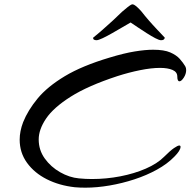

<svg xmlns="http://www.w3.org/2000/svg" viewBox="-20 -816 881 888"><path d="M375 52Q362 52 350 51.5Q338 51 326 50Q254 42 196.5 13Q139 -16 105 -63Q71 -110 71 -170Q71 -209 87 -251Q109 -306 154 -360.5Q199 -415 279.5 -463.5Q360 -512 488 -550Q554 -570 603 -578Q652 -586 688 -586Q739 -586 767.5 -573.5Q796 -561 811.5 -543.5Q827 -526 837 -509Q841 -502 841 -492Q841 -474 830 -457Q819 -440 810 -440Q800 -440 800 -462Q800 -483 778 -492.5Q756 -502 720 -502Q680 -502 628 -491.5Q576 -481 523 -464Q386 -419 306.5 -368.5Q227 -318 193 -267.5Q159 -217 159 -171Q159 -122 187 -83Q215 -44 258 -19.5Q301 5 345 9Q375 12 405 12Q472 12 536.5 -0.5Q601 -13 654 -36Q707 -59 738 -90Q767 -119 784.5 -131Q802 -143 809 -143Q815 -143 815 -137Q815 -120 786 -91Q754 -58 706 -31.5Q658 -5 601.5 13.5Q545 32 486.5 42Q428 52 375 52ZM426 -630Q420 -630 415 -632.5Q410 -635 411 -642Q430 -657 454.5 -678.5Q479 -700 503.5 -722.5Q528 -745 545 -762Q559 -774 569 -782Q579 -790 586 -794Q588 -795 590 -795.5Q592 -796 594 -796Q596 -796 600 -794Q614 -786 635 -762Q648 -745 667.5 -722.5Q687 -700 707.5 -678.5Q728 -657 742 -642Q741 -630 725 -630Q716 -630 698 -639.5Q680 -649 658 -663Q636 -677 616 -690.5Q596 -704 584 -712Q570 -704 547 -690.5Q524 -677 499.5 -663Q475 -649 455 -639.5Q435 -630 426 -630Z"/></svg>

Font: Grechen Fuemen
Style: Regular
Weight: 400
Designer: Robert E. Leuschke
Foundry: Robert E. Leuschke
Version: Version 1.010; ttfautohint (v1.8.3)